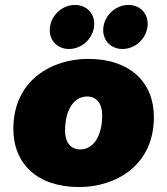

<svg xmlns="http://www.w3.org/2000/svg" viewBox="-20 -744 676 776"><path d="M300 12C445 12 602 -73 602 -271C602 -411 506 -506 336 -506C191 -506 34 -421 34 -223C34 -83 130 12 300 12ZM304 -140C266 -140 243 -168 243 -216C243 -299 278 -354 332 -354C370 -354 393 -326 393 -278C393 -195 358 -140 304 -140ZM259 -546C309 -546 353 -585 360 -635C367 -685 333 -724 283 -724C233 -724 189 -685 182 -635C175 -585 209 -546 259 -546ZM475 -546C525 -546 569 -585 576 -635C583 -685 549 -724 499 -724C449 -724 405 -685 398 -635C391 -585 425 -546 475 -546Z"/></svg>

Font: SN Pro Black
Style: Italic
Weight: 900
Italic angle: -9°
Designer: Tobias Whetton
Foundry: Supernotes
Version: Version 1.001;Glyphs 3.2 (3249)